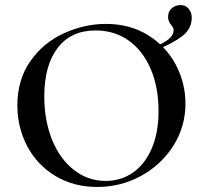

<svg xmlns="http://www.w3.org/2000/svg" viewBox="-20 -731 806 763"><path d="M49 -312Q49 -415 101 -488.5Q153 -562 234.5 -599Q316 -636 401 -636Q496 -636 568 -591.5Q640 -547 678.5 -474Q717 -401 717 -319Q717 -228 669 -152Q621 -76 540.5 -32Q460 12 366 12Q273 12 200.5 -31.5Q128 -75 88.5 -149.5Q49 -224 49 -312ZM610 -290Q610 -383 579.5 -455.5Q549 -528 492.5 -569Q436 -610 360 -610Q262 -610 209 -540.5Q156 -471 156 -348Q156 -252 187 -175.5Q218 -99 274 -55.5Q330 -12 400 -12Q460 -12 507.5 -44.5Q555 -77 582.5 -140Q610 -203 610 -290ZM670 -610Q670 -619 665.5 -624.5Q661 -630 660 -632Q654 -640 651 -647Q648 -654 648 -664Q648 -686 663 -698.5Q678 -711 697 -711Q718 -711 730 -696Q742 -681 742 -661Q742 -616 703 -586.5Q664 -557 600 -532L596 -546Q670 -575 670 -610Z"/></svg>

Font: Cormorant Garamond SemiBold
Style: Regular
Weight: 600
Designer: Christian Thalmann (Catharsis Fonts)
Foundry: Catharsis Fonts
Version: Version 4.000